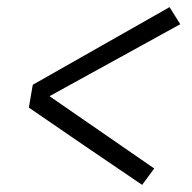

<svg xmlns="http://www.w3.org/2000/svg" viewBox="-20 -610 540 539"><path d="M379 -91 220 -199 61 -308 72 -372 456 -590 486 -542 119 -340 413 -137Z"/></svg>

Font: Iosevka SS04 Light Oblique
Style: Regular
Weight: 300
Italic angle: -9°
Monospace: yes
Designer: Belleve Invis
Foundry: Belleve Invis
Version: Version 19.0.0; ttfautohint (v1.8.4)